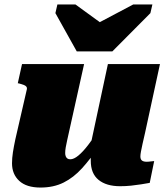

<svg xmlns="http://www.w3.org/2000/svg" viewBox="-20 -831 746 863"><path d="M325 -600H485L656 -772L665 -811H579L373 -702H469L319 -811H238L229 -772ZM282 -201Q278 -183 275.5 -169Q273 -155 273 -143Q273 -135 275.5 -128.5Q278 -122 283 -118.5Q288 -115 296 -115Q312 -115 332.5 -132Q353 -149 376 -179Q399 -209 424 -247V-172Q387 -117 349 -75Q311 -33 266 -10.5Q221 12 162 12Q99 12 66.5 -18Q34 -48 34 -97Q34 -120 38 -146Q42 -172 49 -205L101 -431Q102 -437 98.5 -441.5Q95 -446 87.5 -449Q80 -452 69 -455L60 -457L79 -543H358ZM632 -234Q625 -204 620.5 -183.5Q616 -163 613.5 -149.5Q611 -136 611 -128Q611 -115 618 -109.5Q625 -104 639 -104Q649 -104 658 -105.5Q667 -107 673 -107L653 -9Q636 -6 614.5 -2.5Q593 1 569 3.5Q545 6 520 6Q458 6 423 -22.5Q388 -51 388 -108Q388 -112 388 -117Q388 -122 388 -129Q388 -136 388 -145L377 -132L465 -543H699Z"/></svg>

Font: Roboto Serif 20pt Black
Style: Italic
Weight: 900
Italic angle: -10°
Version: Version 1.008